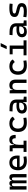

<svg xmlns="http://www.w3.org/2000/svg" viewBox="2507 -3342 845 5899"><g transform="rotate(-90 2929.5 -392.5)"><path d="M427.7 0H531.2V-405.3C531.2 -491.2 500 -527.3 428.7 -527.3C374 -527.3 344.7 -493.2 341.8 -453.1H333.5C323.7 -502.9 293.5 -527.3 250 -527.3C193.4 -527.3 165 -502.9 161.1 -453.1H153.3L146.5 -517.6H54.7V0H158.2V-378.9C158.2 -425.8 174.8 -449.2 208 -449.2C235.4 -449.2 249 -434.6 249 -405.3V0H336.9V-378.9C336.9 -425.8 353.5 -449.2 387.7 -449.2C415 -449.2 427.7 -431.6 427.7 -395.5Z M923.8 9.8C962.9 9.8 1013.7 7.8 1075.2 -3.9L1062.5 -94.7C1019.5 -85.9 978.5 -81.1 935.5 -81.1C831.5 -81.1 766.1 -126.5 748 -212.9H1097.7C1099.6 -233.4 1100.6 -254.9 1100.6 -279.3C1100.6 -440.4 1020.5 -527.3 880.9 -527.3C732.4 -527.3 647.5 -428.7 647.5 -259.8C647.5 -85.9 747.1 9.8 923.8 9.8ZM744.1 -292C752.4 -384.3 801.8 -436.5 881.8 -436.5C960 -436.5 1006.8 -384.8 1006.8 -292Z M1429.7 -222.7C1429.7 -361.3 1472.7 -439.5 1560.5 -439.5C1610.4 -439.5 1631.8 -408.2 1631.8 -333H1734.4C1734.4 -469.7 1688.5 -527.3 1582 -527.3C1492.2 -527.3 1445.3 -480.5 1439.5 -384.8H1427.7L1410.2 -517.6H1230.5V-426.8H1326.2V-90.8H1210.9V0H1556.6V-90.8H1429.7Z M2100.6 9.8C2154.8 9.8 2212.9 6.8 2266.6 -4.9L2254.9 -95.7C2209 -87.9 2160.6 -83 2112.3 -83C1994.6 -83 1928.7 -146.5 1928.7 -264.6C1928.7 -373 1985.4 -434.6 2083 -434.6C2137.2 -434.6 2184.6 -407.2 2213.9 -359.9L2293.5 -419.9C2262.7 -488.3 2187.5 -527.3 2086.9 -527.3C1918.5 -527.3 1824.2 -428.7 1824.2 -259.8C1824.2 -85.9 1924.3 9.8 2100.6 9.8Z M2743.2 4.9 2909.2 0V-83L2821.3 -93.8V-309.6C2821.3 -446.3 2739.3 -518.6 2568.4 -521L2463.9 -522.5L2454.1 -430.7L2578.1 -427.2C2673.8 -424.8 2722.7 -394 2722.7 -325.2V-301.3C2694.3 -307.1 2662.1 -309.6 2625 -309.6C2475.6 -309.6 2390.6 -249 2390.6 -139.6C2390.6 -44.4 2452.6 9.8 2560.5 9.8C2656.7 9.8 2720.7 -29.8 2728 -109.4H2738.3ZM2722.7 -221.7V-185.5C2722.7 -130.9 2673.8 -73.2 2577.1 -73.2C2520.5 -73.2 2488.3 -99.1 2488.3 -144.5C2488.3 -198.7 2534.7 -226.6 2623 -226.6C2656.7 -226.6 2689.5 -226.6 2722.7 -221.7Z M3330.1 0H3433.6V-336.9C3433.6 -458 3371.1 -527.3 3261.7 -527.3C3174.8 -527.3 3130.9 -493.2 3125 -423.8H3113.8L3105.5 -517.6H3011.7V0H3115.2V-291C3115.2 -387.2 3156.2 -434.6 3237.3 -434.6C3295.9 -434.6 3330.1 -399.4 3330.1 -336.9Z M3858.4 9.8C3912.6 9.8 3970.7 6.8 4024.4 -4.9L4012.7 -95.7C3966.8 -87.9 3918.5 -83 3870.1 -83C3752.4 -83 3686.5 -146.5 3686.5 -264.6C3686.5 -373 3743.2 -434.6 3840.8 -434.6C3895 -434.6 3942.4 -407.2 3971.7 -359.9L4051.3 -419.9C4020.5 -488.3 3945.3 -527.3 3844.7 -527.3C3676.3 -527.3 3582 -428.7 3582 -259.8C3582 -85.9 3682.1 9.8 3858.4 9.8Z M4179.7 0H4639.6V-90.8H4480.5V-517.6H4209V-426.8H4377V-90.8H4179.7ZM4369.6 -609.4H4463.4L4556.2 -794.9H4452.6Z M5086.9 4.9 5252.9 0V-83L5165 -93.8V-309.6C5165 -446.3 5083 -518.6 4912.1 -521L4807.6 -522.5L4797.9 -430.7L4921.9 -427.2C5017.6 -424.8 5066.4 -394 5066.4 -325.2V-301.3C5038.1 -307.1 5005.9 -309.6 4968.8 -309.6C4819.3 -309.6 4734.4 -249 4734.4 -139.6C4734.4 -44.4 4796.4 9.8 4904.3 9.8C5000.5 9.8 5064.5 -29.8 5071.8 -109.4H5082ZM5066.4 -221.7V-185.5C5066.4 -130.9 5017.6 -73.2 4920.9 -73.2C4864.3 -73.2 4832 -99.1 4832 -144.5C4832 -198.7 4878.4 -226.6 4966.8 -226.6C5000.5 -226.6 5033.2 -226.6 5066.4 -221.7Z M5526.4 9.8C5706.1 9.8 5783.2 -38.1 5783.2 -149.4C5783.2 -232.4 5734.4 -270.5 5626 -296.9L5530.3 -320.3C5485.8 -331.1 5464.8 -340.8 5464.8 -371.1C5464.8 -416 5513.7 -434.6 5629.9 -434.6C5668 -434.6 5706.1 -432.6 5758.8 -427.7L5769.5 -517.6C5723.6 -524.4 5682.6 -527.3 5632.8 -527.3C5439.5 -527.3 5357.4 -479.5 5357.4 -366.2C5357.4 -288.1 5403.8 -256.3 5505.9 -230.5L5625 -200.2C5659.2 -191.4 5675.8 -178.7 5675.8 -147.5C5675.8 -102.5 5630.9 -83 5526.4 -83C5479.5 -83 5429.7 -87.9 5361.3 -98.6L5349.6 -4.9C5395.5 5.9 5448.2 9.8 5526.4 9.8Z"/></g></svg>

Font: Cascadia Mono NF
Style: Regular
Weight: 400
Monospace: yes
Designer: Aaron Bell
Foundry: Saja Typeworks
Version: Version 2404.023